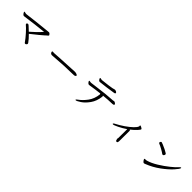

<svg xmlns="http://www.w3.org/2000/svg" viewBox="426 -2368 4088 4088"><g transform="rotate(45 2470.0 -324.5)"><path d="M849 -541Q852 -537 852 -532Q852 -519 837 -509Q825 -501 821 -497Q803 -477 692 -384.5Q581 -292 523 -249Q606 -167 652 -101Q658 -92 658 -83Q658 -67 644 -56Q631 -43 617 -43Q605 -43 595 -56Q543 -132 465.5 -217.5Q388 -303 343 -339Q332 -348 332 -361Q332 -377 344 -382Q356 -387 365 -387Q374 -387 396 -369Q418 -351 491 -280Q545 -326 610 -388.5Q675 -451 723 -508Q613 -497 460 -478.5Q307 -460 199 -444Q185 -442 182 -442Q168 -442 154 -454.5Q140 -467 130.5 -483.5Q121 -500 121 -508Q121 -515 128 -518H131Q137 -518 147 -515Q157 -512 161 -511Q172 -508 184 -508H188Q308 -524 508.5 -546Q709 -568 798 -576H801Q816 -576 826.5 -566.5Q837 -557 849 -541Z M1871 -336Q1871 -324 1854.5 -314.5Q1838 -305 1821 -305Q1541 -303 1213 -275Q1205 -274 1192 -274Q1173 -274 1160.5 -284Q1148 -294 1142.5 -306.5Q1137 -319 1137 -326Q1137 -333 1141 -337.5Q1145 -342 1152 -342Q1159 -342 1168.5 -340.5Q1178 -339 1190 -339H1194Q1301 -345 1350 -349Q1624 -366 1787 -372H1790Q1813 -372 1842 -362Q1871 -352 1871 -336Z M2725 -667Q2725 -648 2701 -644Q2660 -635 2497 -613.5Q2334 -592 2315 -592Q2299 -592 2286.5 -603.5Q2274 -615 2266.5 -629.5Q2259 -644 2259 -652Q2259 -659 2263 -660Q2265 -661 2269 -661Q2275 -661 2285.5 -658.5Q2296 -656 2301 -655Q2311 -653 2318 -653L2329 -654Q2371 -657 2497.5 -674Q2624 -691 2644 -701Q2647 -703 2660 -705H2663Q2680 -705 2702 -694.5Q2724 -684 2725 -667ZM2840 -452Q2708 -449 2571 -435Q2576 -427 2576 -414V-407Q2558 -261 2486 -159.5Q2414 -58 2335 -6Q2256 46 2230 46Q2222 46 2219 42Q2218 41 2218 38Q2218 29 2248 7Q2338 -56 2413.5 -159Q2489 -262 2505 -404V-406Q2505 -417 2495 -427Q2378 -414 2222 -389Q2207 -386 2196 -386Q2183 -386 2169.5 -396.5Q2156 -407 2147 -421Q2138 -435 2138 -445Q2138 -452 2143 -454Q2145 -455 2151 -455Q2155 -455 2171 -451Q2185 -449 2191 -449L2208 -450Q2237 -453 2316 -464Q2466 -484 2577.5 -496Q2689 -508 2792 -513Q2799 -514 2808.5 -516.5Q2818 -519 2824 -519H2827Q2841 -518 2860 -504Q2879 -490 2880 -480V-478Q2880 -464 2869.5 -458.5Q2859 -453 2840 -452Z M3438 -26 3440 -282Q3440 -292 3439 -295Q3357 -238 3267.5 -194.5Q3178 -151 3153 -151Q3146 -151 3141 -157Q3140 -158 3140 -161Q3140 -167 3146.5 -173.5Q3153 -180 3164 -186Q3267 -239 3358 -302Q3449 -365 3508 -422Q3567 -479 3577 -516L3578 -522Q3578 -527 3577 -531Q3576 -535 3576 -538Q3576 -544 3579 -546Q3582 -549 3585 -549Q3592 -549 3609 -541.5Q3626 -534 3640 -523.5Q3654 -513 3654 -505Q3654 -489 3605.5 -436.5Q3557 -384 3485 -328Q3493 -324 3497 -318.5Q3501 -313 3501 -303L3499 12Q3499 27 3493.5 40Q3488 53 3477 55Q3474 56 3469 56Q3451 56 3445 43Q3439 30 3433 3V-1Q3433 -7 3435.5 -14.5Q3438 -22 3438 -26Z M4154 -618Q4161 -618 4206.5 -599.5Q4252 -581 4302 -556.5Q4352 -532 4380 -513Q4396 -503 4396 -489Q4396 -475 4385.5 -458.5Q4375 -442 4358 -442Q4349 -442 4341 -448Q4312 -471 4246.5 -507.5Q4181 -544 4143 -558Q4123 -566 4123 -582Q4123 -592 4128 -598Q4139 -618 4154 -618ZM4203 -33Q4191 -33 4177.5 -45.5Q4164 -58 4154 -75Q4144 -92 4144 -102Q4144 -108 4148 -111Q4153 -114 4157 -114Q4160 -114 4165 -113Q4170 -112 4179 -112Q4193 -112 4210 -117Q4311 -145 4433 -220Q4555 -295 4655.5 -376.5Q4756 -458 4787 -497Q4812 -528 4828 -528Q4836 -528 4836 -519Q4836 -491 4753 -398.5Q4670 -306 4533.5 -205.5Q4397 -105 4235 -42Q4216 -33 4203 -33Z"/></g></svg>

Font: Iansui
Style: Regular
Weight: 400
Designer: But Ko / Fontworks Inc.
Foundry: zi-hi.com / Fontworks Inc.
Version: Version 1.002